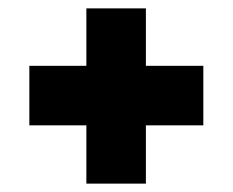

<svg xmlns="http://www.w3.org/2000/svg" viewBox="-20 -494 555 458"><path d="M186 -56V-195H50V-337H186V-474H328V-337H465V-195H328V-56Z"/></svg>

Font: Alumni Sans Thin ExtraBold
Style: Regular
Weight: 800
Version: Version 1.018